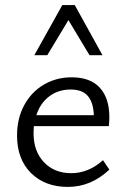

<svg xmlns="http://www.w3.org/2000/svg" viewBox="-20 -726 496 755"><path d="M47 -193Q47 -260 75 -312Q103 -364 152 -393Q201 -422 262 -422Q335 -422 372.5 -381Q410 -340 410 -265Q410 -252 408 -230H113L112 -202Q112 -131 153 -88Q194 -45 260 -45Q328 -45 385 -96L410 -59Q338 9 247 9Q157 9 102 -45.5Q47 -100 47 -193ZM225 -706H274L383 -509H332L249 -647L166 -509H115ZM349 -273Q347 -324 325 -349Q303 -374 258 -374Q209 -374 173.5 -347Q138 -320 123 -273Z"/></svg>

Font: QiushuiShotai Bright
Style: Regular
Weight: 400
Designer: Christian Thalmann (Catharsis Fonts)
Version: Version 1.250;